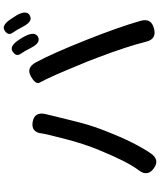

<svg xmlns="http://www.w3.org/2000/svg" viewBox="67 -929 866 1040"><g transform="rotate(-90 500.0 -409.0)"><path d="M189 -25Q154 25 108 -9Q61 -43 98 -91Q143 -149 207 -305Q241 -387 267 -488Q294 -592 297 -614Q303 -675 360 -665Q416 -655 402 -595L369 -460Q362 -430 354 -401Q335 -331 308 -264Q249 -113 189 -25ZM866 -8Q808 8 794 -51Q768 -155 710 -308Q700 -336 689 -363L640 -481Q629 -508 617 -535Q586 -604 573 -626.5Q560 -649 607 -675Q653 -701 682 -648Q730 -560 805 -371Q873 -200 907 -81Q924 -23 866 -8ZM820 -636Q788 -620 761 -674Q744 -708 728 -731Q712 -754 740 -773Q768 -793 802 -743Q816 -723 825 -705Q851 -652 820 -636ZM935 -680Q904 -663 876 -717Q858 -752 842 -774.5Q826 -797 853 -816Q881 -836 915 -786Q934 -758 939 -749Q967 -696 935 -680Z"/></g></svg>

Font: Resource Han Rounded KR Medium
Style: Regular
Weight: 500
Designer: Cyano Hao (round all glyphs); Ryoko NISHIZUKA 西塚涼子 (kana, bopomofo & ideographs); Paul D. Hunt (Latin, Greek & Cyrillic)
Foundry: Cyano Hao
Version: 0.990